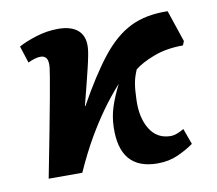

<svg xmlns="http://www.w3.org/2000/svg" viewBox="-65 -602 783 692"><g transform="rotate(-10 326.5 -256.0)"><path d="M459 14Q320 14 325 -143Q326 -180 337 -214.5Q348 -249 370 -293Q335 -254 304.5 -211.5Q274 -169 244.5 -118Q215 -67 185 0H62Q100 -194 117 -287.5Q134 -381 135 -395Q137 -419 130 -428.5Q123 -438 109 -438Q90 -438 63 -425L43 -487Q68 -501 108 -513.5Q148 -526 188 -526Q237 -526 261.5 -504Q286 -482 283 -440Q282 -420 269 -366Q256 -312 236 -235H238Q295 -338 345.5 -402Q396 -466 453 -494Q510 -522 589 -520L628 -404L622 -389Q562 -389 515.5 -371.5Q469 -354 443 -333Q432 -308 428 -285Q424 -262 423 -227Q420 -161 446 -118Q472 -75 523 -75Q542 -75 571 -92L592 -34Q567 -16 533.5 -1Q500 14 459 14Z"/></g></svg>

Font: Literata 12pt
Style: Bold Italic
Weight: 700
Italic angle: -2°
Designer: Latin by Veronika Burian and Jose Scaglione. Greek by Irene Vlachou. Cyrillic by Vera Evstafieva
Foundry: TypeTogether
Version: Version 3.002